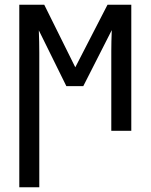

<svg xmlns="http://www.w3.org/2000/svg" viewBox="-20 -556 640 816"><path d="M62 -536H168L300 -270L437 -536H538V0H453V-338Q453 -378 455 -428L334 -190H262L145 -427Q147 -375 147 -332V240H62Z"/></svg>

Font: Noto Sans Mono UI
Style: Regular
Weight: 400
Monospace: yes
Designer: Monotype Design team
Foundry: Monotype Imaging Inc.
Version: Version 1.000